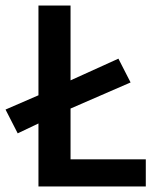

<svg xmlns="http://www.w3.org/2000/svg" viewBox="-34 -674 576 694"><path d="M30 -192 -14 -278 106 -330 200 -374 394 -462 438 -376 208 -276 114 -232ZM105 0V-654H221V-98H493V0Z"/></svg>

Font: Source Sans 3 SemiBold
Style: Regular
Weight: 600
Designer: Paul D. Hunt
Foundry: Adobe
Version: Version 3.046;hotconv 1.0.118;makeotfexe 2.5.65603